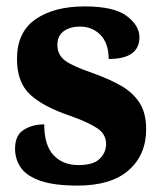

<svg xmlns="http://www.w3.org/2000/svg" viewBox="-20 -569 501 599"><path d="M222 10Q149 10 106 -5Q63 -20 45 -46Q27 -72 27 -105Q27 -147 54 -164Q81 -181 118 -181Q118 -116 147 -85Q176 -54 225 -54Q271 -54 291 -73.5Q311 -93 311 -120Q311 -150 284 -168.5Q257 -187 198 -208Q115 -236 74 -274Q33 -312 33 -385Q33 -469 91 -509Q149 -549 244 -549Q336 -549 375.5 -519Q415 -489 415 -453Q415 -385 319 -385Q319 -434 293.5 -460Q268 -486 230 -486Q198 -486 178.5 -471.5Q159 -457 159 -429Q159 -398 183 -380Q207 -362 272 -340Q322 -322 358.5 -301Q395 -280 415.5 -248Q436 -216 436 -166Q436 -86 381.5 -38Q327 10 222 10Z"/></svg>

Font: Noto Serif SemiCondensed ExtraBold
Style: Regular
Weight: 800
Width: 4
Designer: Monotype Design Team
Foundry: Monotype Imaging Inc.
Version: Version 2.015